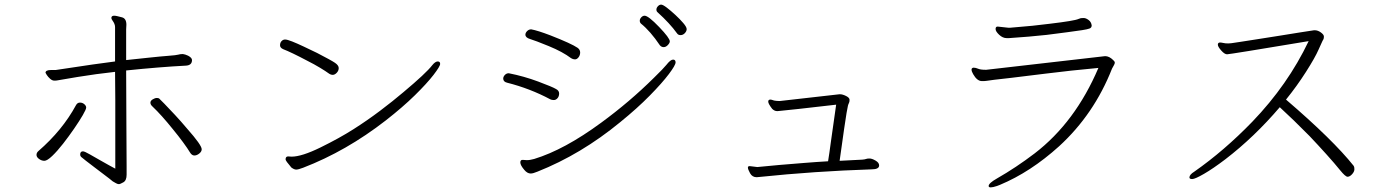

<svg xmlns="http://www.w3.org/2000/svg" viewBox="-20 -779 6040 831"><path d="M327 -110Q327 -104 331 -100Q335 -96 351.5 -83.5Q368 -71 390 -54Q412 -37 433.5 -21Q455 -5 468 6Q475 10 482 14Q489 18 494.5 18Q500 18 514 10Q528 2 528 -23V-58L527 -242L526 -474Q670 -489 786 -495Q811 -497 811 -519Q811 -529 794 -538Q781 -544 772 -545H769Q760 -545 751.5 -542.5Q743 -540 709.5 -537.5Q676 -535 625 -529.5Q574 -524 526 -519V-652L527 -672Q527 -699 508 -704Q496 -707 488 -709Q480 -711 474 -711Q462 -711 462 -701Q462 -697 467 -690Q478 -675 478 -662V-513Q411 -505 221 -476H201Q177 -476 177 -464Q177 -463 182.5 -454.5Q188 -446 197 -438Q206 -430 215.5 -430Q225 -430 231 -431.5Q237 -433 316.5 -446Q396 -459 478 -468Q479 -410 479 -346V-49Q469 -54 450.5 -64.5Q432 -75 411.5 -86.5Q391 -98 368.5 -111Q346 -124 339 -124Q327 -124 327 -110ZM853 -133Q853 -151 790 -222Q764 -253 737 -282Q710 -311 691 -330.5Q672 -350 669 -352.5Q666 -355 658.5 -355Q651 -355 641 -349Q631 -343 631 -334.5Q631 -326 640 -318Q679 -281 728 -220Q752 -191 772.5 -163Q793 -135 801.5 -120.5Q810 -106 821 -106Q832 -106 842.5 -114.5Q853 -123 853 -133ZM146 -125Q138 -118 138 -108.5Q138 -99 149 -91Q160 -83 172 -83Q184 -83 206 -104Q228 -125 253 -157Q278 -189 301 -222.5Q324 -256 338.5 -281Q353 -306 353 -313.5Q353 -321 345 -328Q337 -335 326 -335Q315 -335 309 -324Q250 -215 146 -125Z M1310 -516Q1340 -501 1365.5 -485.5Q1391 -470 1401 -462.5Q1411 -455 1420 -455Q1429 -455 1437.5 -464Q1446 -473 1446 -484.5Q1446 -496 1430 -507Q1414 -518 1352 -550Q1323 -564 1294.5 -577.5Q1266 -591 1244.5 -599.5Q1223 -608 1214 -608Q1205 -608 1198.5 -601Q1192 -594 1192 -583Q1192 -572 1206 -566Q1240 -553 1310 -516ZM1227 -102Q1216 -102 1216 -89Q1216 -83 1241 -54Q1253 -45 1262 -45Q1271 -45 1292 -53Q1479 -125 1650 -258Q1723 -315 1775.5 -366.5Q1828 -418 1856.5 -455Q1885 -492 1885 -502.5Q1885 -513 1874.5 -513Q1864 -513 1851 -497Q1824 -462 1726 -380Q1680 -341 1625 -299.5Q1570 -258 1509.5 -219.5Q1449 -181 1367.5 -141Q1286 -101 1242 -101Z M2910 -635Q2915 -627 2925.5 -627Q2936 -627 2944 -635.5Q2952 -644 2952 -653Q2952 -662 2937.5 -679Q2923 -696 2903 -714.5Q2883 -733 2866 -746Q2849 -759 2841.5 -759Q2834 -759 2827.5 -752Q2821 -745 2821 -737.5Q2821 -730 2826 -726Q2879 -678 2910 -635ZM2879 -600Q2879 -614 2833 -662Q2786 -711 2770 -711Q2762 -711 2755.5 -704Q2749 -697 2749 -689.5Q2749 -682 2754 -677Q2795 -644 2836 -583Q2843 -575 2852.5 -575Q2862 -575 2870.5 -584Q2879 -593 2879 -600ZM2279 -652Q2269 -652 2261.5 -644.5Q2254 -637 2254 -629Q2254 -616 2274.5 -610Q2295 -604 2355 -579.5Q2415 -555 2452 -527Q2460 -522 2468.5 -522Q2477 -522 2484 -531Q2491 -540 2491 -552Q2491 -564 2480 -572Q2454 -590 2362 -626Q2307 -647 2279 -652ZM2258 -86Q2255 -86 2243.5 -87Q2232 -88 2232 -76Q2232 -64 2249 -44Q2262 -28 2277 -28Q2287 -28 2306 -36Q2495 -111 2664 -250Q2738 -310 2792 -365Q2846 -420 2875 -458.5Q2904 -497 2904 -509Q2904 -521 2893 -521Q2882 -521 2864 -498Q2852 -483 2810 -442Q2705 -338 2582 -248Q2423 -131 2292 -91Q2283 -89 2276.5 -87.5Q2270 -86 2263 -86ZM2182 -462Q2172 -462 2165 -454.5Q2158 -447 2158 -439Q2158 -425 2175 -421Q2274 -396 2362 -349Q2368 -346 2377 -346Q2386 -346 2393 -354Q2400 -362 2400 -374.5Q2400 -387 2386 -394Q2371 -403 2309.5 -426Q2248 -449 2182 -462Z M3357 -342H3349Q3340 -342 3330 -344Q3326 -345 3322 -346.5Q3318 -348 3314 -348Q3305 -348 3305 -339Q3305 -330 3322 -308Q3332 -298 3344 -298L3355 -299Q3401 -303 3599 -326Q3585 -231 3577 -171Q3569 -111 3564 -81Q3512 -78 3457 -73.5Q3402 -69 3353 -65Q3304 -61 3268 -57L3258 -56L3225 -60Q3217 -60 3217 -54Q3217 -46 3226.5 -29Q3236 -12 3255 -12L3266 -13Q3507 -38 3752 -46Q3785 -46 3785 -63Q3785 -75 3769.5 -84Q3754 -93 3743.5 -93Q3733 -93 3728.5 -91Q3724 -89 3711.5 -88Q3699 -87 3672 -86Q3645 -85 3614 -83Q3638 -256 3644 -290Q3648 -314 3650 -321.5Q3652 -329 3654.5 -333.5Q3657 -338 3657 -347Q3657 -356 3642 -363.5Q3627 -371 3616 -371H3613Z M4648 -697Q4631 -689 4522 -676Q4484 -671 4448.5 -667.5Q4413 -664 4386.5 -662Q4360 -660 4352 -659H4344L4298 -664Q4289 -664 4289 -653.5Q4289 -643 4304.5 -628.5Q4320 -614 4337 -614H4347Q4437 -620 4510 -628Q4557 -634 4599 -639.5Q4641 -645 4663.5 -648.5Q4686 -652 4695.5 -655.5Q4705 -659 4705 -669Q4703 -684 4691.5 -692.5Q4680 -701 4670.5 -701Q4661 -701 4656.5 -700Q4652 -699 4648 -697ZM4249 -477H4245Q4224 -477 4213.5 -481.5Q4203 -486 4195 -486H4193Q4185 -485 4185 -477.5Q4185 -470 4192 -458Q4209 -428 4230 -428H4238Q4243 -428 4249 -429Q4265 -432 4356 -442Q4400 -447 4507 -460.5Q4614 -474 4734 -485Q4634 -250 4458 -115Q4378 -54 4294 -6Q4259 14 4259 26Q4259 32 4268 32Q4277 32 4295 26Q4302 23 4308 21Q4440 -34 4564 -146Q4715 -284 4793 -482Q4797 -490 4801 -496.5Q4805 -503 4805 -508Q4805 -513 4798 -519Q4781 -536 4763 -536Z M5667 -648Q5645 -645 5605.5 -638.5Q5566 -632 5518.5 -624.5Q5471 -617 5426.5 -610Q5382 -603 5349.5 -598Q5317 -593 5309.5 -592Q5302 -591 5296 -591Q5290 -591 5284 -591.5Q5278 -592 5272 -593.5Q5266 -595 5261 -595H5259Q5251 -594 5251 -585.5Q5251 -577 5265.5 -560.5Q5280 -544 5291 -544Q5302 -544 5644 -601Q5554 -412 5400 -252Q5279 -127 5149 -36Q5128 -23 5128 -11Q5128 -4 5140 -4Q5152 -4 5191 -26.5Q5230 -49 5284 -90Q5409 -186 5519 -315Q5576 -263 5648 -190Q5685 -151 5721 -111Q5757 -71 5780 -42.5Q5803 -14 5812.5 -14Q5822 -14 5832 -25Q5842 -36 5842 -46.5Q5842 -57 5839 -61Q5750 -173 5546 -348Q5593 -406 5632.5 -468Q5672 -530 5687 -564.5Q5702 -599 5704 -602Q5706 -605 5708 -609Q5710 -613 5710 -621Q5710 -629 5697 -638.5Q5684 -648 5671 -648Z"/></svg>

Font: LXGW WenKai Mono TC Light
Style: Regular
Weight: 300
Designer: LXGW / Fontworks Inc.
Foundry: LXGW / Fontworks Inc.
Version: Version 1.330